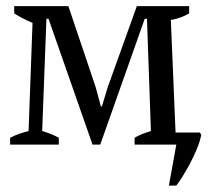

<svg xmlns="http://www.w3.org/2000/svg" viewBox="-20 -467 673 620"><path d="M169.9 0H12.7V-22Q27.3 -29.8 42.2 -34.9Q57.1 -40 72.3 -43.9L85 -393.1Q66.4 -400.9 51.8 -408.7Q37.1 -416.5 25.9 -423.8V-447.3H200.7L289.1 -185.1L305.7 -123.5H309.1L328.1 -186L421.9 -447.3H590.8V-423.8Q579.6 -417 564.9 -411.4Q550.3 -405.8 531.7 -402.3L546.9 -39.1H625L629.9 -32.2Q626 -10.3 615.5 14.6Q605 39.6 592.8 62.5Q580.6 85.4 568.6 104.2Q556.6 123 549.3 132.3H525.4L549.3 0H414.6V-22Q422.9 -27.3 435.5 -32.7Q448.2 -38.1 467.3 -43.9L454.6 -406.2H447.3L303.7 0H278.8L136.7 -406.2H129.9L116.2 -43.9Q148.9 -34.2 169.9 -22Z"/></svg>

Font: PT Astra Serif
Style: Regular
Weight: 400
Designer: A.Korolkova, I. Chaeva
Foundry: ParaType Ltd
Version: Version 1.002